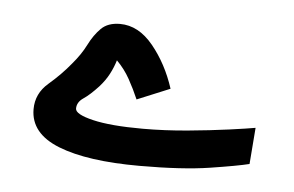

<svg xmlns="http://www.w3.org/2000/svg" viewBox="-29 -226 410 268"><g transform="rotate(5 175.5 -91.5)"><path d="M174 6Q101 6 60.5 -10Q20 -26 20 -60Q20 -82 37.5 -97Q55 -112 68 -128Q80 -142 87 -156Q94 -170 103.5 -179.5Q113 -189 130 -189Q156 -189 176.5 -164Q197 -139 208 -105L162 -86Q156 -100 148.5 -113.5Q141 -127 130 -138Q127 -128 122 -118.5Q117 -109 109 -100Q97 -87 88 -81Q79 -75 79 -66Q79 -58 104 -52Q129 -46 174 -46Q205 -46 237 -49Q269 -52 294.5 -55.5Q320 -59 331 -61L327 -10Q311 -6 272.5 0Q234 6 174 6Z"/></g></svg>

Font: Go Noto Kurrent-Regular
Style: Regular
Weight: 400
Designer: Monotype Design Team
Foundry: Monotype Imaging Inc.
Version: Version 2.012; ttfautohint (v1.8.4.7-5d5b)